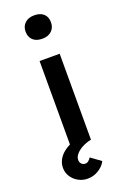

<svg xmlns="http://www.w3.org/2000/svg" viewBox="-184 -843 733 1105"><g transform="rotate(-20 182.5 -290.5)"><path d="M121 0V-527H244V0ZM181 -642Q144 -642 123.5 -661Q103 -680 103 -714Q103 -745 124 -765Q145 -785 181 -785Q218 -785 238.5 -766.5Q259 -748 259 -714Q259 -682 238 -662Q217 -642 181 -642ZM150 204Q120 204 94 189.5Q68 175 52.5 151Q37 127 37 98Q37 71 49 48.5Q61 26 82.5 8.5Q104 -9 135 -22.5Q166 -36 202 -46L241 0Q213 6 188.5 19Q164 32 149.5 49Q135 66 135 84Q135 99 144 108.5Q153 118 167 118Q178 118 186.5 111Q195 104 202 93L263 137Q256 153 239.5 168.5Q223 184 200.5 194Q178 204 150 204Z"/></g></svg>

Font: Lexend Exa Medium
Style: Regular
Weight: 500
Designer: Bonnie Shaver-Troup, Thomas Jockin
Foundry: Lexend
Version: Version 1.007